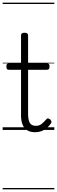

<svg xmlns="http://www.w3.org/2000/svg" viewBox="-20 -976 428 1442"><path d="M244 17Q208 17 184.5 2.5Q161 -12 149.5 -40Q138 -68 138 -107V-452H47Q36 -452 32 -458Q28 -464 28 -476Q28 -489 32 -494.5Q36 -500 47 -500H138V-711Q138 -721 144.5 -725.5Q151 -730 164 -730Q177 -730 184 -725.5Q191 -721 191 -711V-500H332Q343 -500 347.5 -494.5Q352 -489 352 -476Q352 -464 347.5 -458Q343 -452 332 -452H191V-119Q191 -78 203 -54.5Q215 -31 250 -31Q275 -31 292.5 -45Q310 -59 327 -79Q334 -88 341.5 -86.5Q349 -85 357 -79Q364 -72 366 -64.5Q368 -57 363 -50Q349 -29 331 -14Q313 1 291 9Q269 17 244 17ZM0 436H388V446H0ZM0 -20H388V0H0ZM0 -505H388V-500H0ZM0 -956H388V-946H0Z"/></svg>

Font: Playwrite HU Guides
Style: Regular
Weight: 400
Designer: Veronika Burian, José Scaglione
Foundry: TypeTogether
Version: Version 1.003